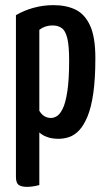

<svg xmlns="http://www.w3.org/2000/svg" viewBox="-20 -530 416 747"><path d="M86 197Q62 197 52 189Q42 181 42 158V-471Q72 -489 110 -499.5Q148 -510 188 -510Q238 -510 274 -492.5Q310 -475 330.5 -430.5Q351 -386 351 -304Q351 -223 343 -167.5Q335 -112 320.5 -77Q306 -42 288 -23Q270 -4 249.5 3Q229 10 208 10Q182 10 163 3Q144 -4 133 -15V190Q122 193 109.5 195Q97 197 86 197ZM178 -71Q189 -71 201 -78Q213 -85 224 -107Q235 -129 242 -174.5Q249 -220 249 -295Q249 -351 242 -380.5Q235 -410 220.5 -420.5Q206 -431 184 -431Q155 -431 133 -414V-99Q142 -84 153.5 -77.5Q165 -71 178 -71Z"/></svg>

Font: Yanone Kaffeesatz ExtraLight Medium
Style: Regular
Weight: 500
Version: Version 2.003